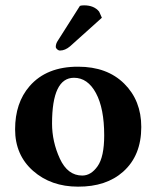

<svg xmlns="http://www.w3.org/2000/svg" viewBox="-20 -696 591 726"><path d="M282.2 -673.8Q288.1 -675.8 297.9 -675.8Q335.9 -675.8 355 -651.9L365.2 -628.9L245.1 -521Q226.1 -504.9 207 -504.9Q201.2 -504.9 196 -509.5Q190.9 -514.2 190.9 -519Q190.9 -531.2 199.2 -543ZM259.8 -401.9Q176.8 -401.9 176.8 -229Q176.8 -160.2 206.3 -96.2Q235.8 -32.2 291 -32.2Q324.2 -32.2 349.1 -67.6Q374 -103 374 -184.1Q374 -286.1 342.8 -344Q311.5 -401.9 259.8 -401.9ZM37.1 -207Q37.1 -307.1 91.8 -370.1Q156.2 -444.3 275.9 -443.8Q384.8 -443.8 449.5 -379.9Q514.2 -315.9 514.2 -215.8Q514.2 -107.9 445.8 -46.9Q381.8 10.3 274.9 9.8Q172.9 9.8 105 -50Q37.1 -109.9 37.1 -207Z"/></svg>

Font: Linux Libertine
Style: Bold
Weight: 700
Designer: Philipp H. Poll
Foundry: Philipp H. Poll
Version: Version 5.0.3